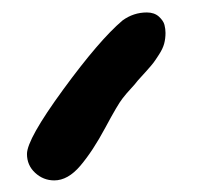

<svg xmlns="http://www.w3.org/2000/svg" viewBox="-20 -145 356 316"><path d="M24.4 108.4Q24.4 84 84 2.4Q143.6 -79.1 181.6 -111.3Q199.7 -124.5 221.7 -124.5Q233.9 -124.5 241.5 -117.7Q249 -110.8 250.7 -104Q252.4 -97.2 252.4 -90.8Q252.4 -81.5 250.2 -73.2Q248 -64.9 241.7 -55.2Q235.4 -45.4 232.4 -41.5Q229.5 -37.6 219 -25.9Q208.5 -14.2 207 -12.7Q202.6 -6.8 195.3 1Q188 8.8 181.6 17.1Q173.8 26.9 153.3 65.2Q132.8 103.5 112.3 127.7Q91.8 151.9 69.3 151.9Q51.3 151.9 37.8 139.4Q24.4 127 24.4 108.4Z"/></svg>

Font: Short Stack
Style: Regular
Weight: 400
Designer: James Grieshaber
Foundry: James Grieshaber
Version: Version 1.002